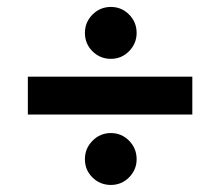

<svg xmlns="http://www.w3.org/2000/svg" viewBox="-20 -525 622 542"><path d="M219.7 -432.1Q219.7 -462.4 241.2 -483.9Q262.7 -505.4 293 -505.4Q323.2 -505.4 344.5 -483.9Q365.7 -462.4 365.7 -432.1Q365.7 -402.3 344.5 -380.6Q323.2 -358.9 293 -358.9Q262.7 -358.9 241.2 -380.1Q219.7 -401.4 219.7 -432.1ZM58.6 -201.7V-308.6H522.9V-201.7ZM219.7 -75.7Q219.7 -106 241.2 -127.7Q262.7 -149.4 293 -149.4Q323.2 -149.4 344.5 -127.7Q365.7 -106 365.7 -75.7Q365.7 -45.9 344.5 -24.4Q323.2 -2.9 293 -2.9Q262.7 -2.9 241.2 -23.9Q219.7 -44.9 219.7 -75.7Z"/></svg>

Font: Vazirmatn UI NL
Style: Bold
Weight: 700
Designer: Saber Rastikerdar
Foundry: Saber Rastikerdar
Version: Version 33.003